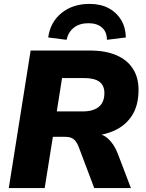

<svg xmlns="http://www.w3.org/2000/svg" viewBox="-20 -964 746 984"><path d="M25 0 137 -705H440Q521 -705 576.5 -681Q632 -657 661 -612Q690 -567 690 -504Q690 -421 654 -368Q618 -315 555 -290Q492 -265 411 -265V-283H448Q500 -283 532 -255Q564 -227 583 -178L651 0H463L383 -212Q376 -230 366.5 -241.5Q357 -253 344 -258Q331 -263 311 -263H251L209 0ZM271 -393H404Q458 -393 486.5 -416.5Q515 -440 515 -487Q515 -526 489.5 -545Q464 -564 409 -564H298ZM321 -760 227 -772Q238 -851 295.5 -897.5Q353 -944 439 -944Q496 -944 537 -922Q578 -900 601 -861.5Q624 -823 625 -772L528 -760Q528 -800 503 -822.5Q478 -845 433 -845Q388 -845 359 -822.5Q330 -800 321 -760Z"/></svg>

Font: Nunito Sans 12pt ExtraLight 12pt Black
Style: Italic
Weight: 900
Italic angle: -9°
Version: Version 3.101;gftools[0.9.27]